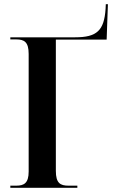

<svg xmlns="http://www.w3.org/2000/svg" viewBox="-20 -891 547 911"><path d="M29 0H347V-10H305C266 -10 245 -22 245 -80V-703H486L492 -871H482L481 -849C474 -746 440 -714 336 -714H29V-704H57C95 -704 116 -692 116 -635V-77C116 -22 94 -10 57 -10H29Z"/></svg>

Font: Noto Serif Display SemiCondensed SemiBold
Style: Regular
Weight: 600
Width: 4
Designer: Monotype Design Team
Foundry: Monotype Imaging Inc.
Version: Version 2.009